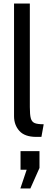

<svg xmlns="http://www.w3.org/2000/svg" viewBox="-20 -770 276 1094"><path d="M60 -108V-750H150V-160Q150 -116 155.5 -96Q161 -76 177 -69Q193 -62 229 -62L216 10H187Q121 10 90.5 -24Q60 -58 60 -108ZM96 304 132 197H97V91H205V187L153 304Z"/></svg>

Font: Cabin
Style: Regular
Weight: 400
Designer: Pablo Impallari
Foundry: Pablo Impallari. http://www.impallari.com Igino Marini. http://www.ikern.com
Version: Version 2.200